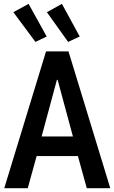

<svg xmlns="http://www.w3.org/2000/svg" viewBox="-20 -990 602 1010"><path d="M2.4 0 222.2 -719.7H340.3L560.1 0H436.5L380.9 -201.2L370.6 -246.1L283.2 -569.8H279.3L191.9 -246.1L181.6 -201.2L126 0ZM128.9 -168.9V-272H433.6V-168.9ZM166.5 -769.5 50.3 -925.8 130.4 -969.7 225.6 -797.9ZM338.4 -769.5 226.6 -925.8 305.7 -969.7 399.4 -797.9Z"/></svg>

Font: Reddit Mono SemiBold
Style: Regular
Weight: 600
Monospace: yes
Designer: Stephen Hutchings
Foundry: Reddit
Version: Version 1.014